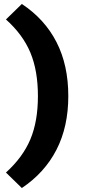

<svg xmlns="http://www.w3.org/2000/svg" viewBox="-20 -756 431 967"><path d="M90 191 10 113Q95 36 133 -54.5Q171 -145 171 -272Q171 -400 133 -491Q95 -582 10 -658L90 -736Q205 -660 264.5 -544Q324 -428 324 -272Q324 -118 264.5 -2Q205 114 90 191Z"/></svg>

Font: Kantumruy Pro
Style: Bold
Weight: 700
Version: Version 1.002